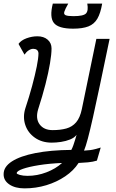

<svg xmlns="http://www.w3.org/2000/svg" viewBox="-20 -832 640 1058"><path d="M115 206Q63 206 31 184Q-1 162 0 127Q0 87 45.5 57.5Q91 28 175 11.5Q259 -5 373 -6Q379 -17 384.5 -32.5Q390 -48 394.5 -63.5Q399 -79 402 -89Q390 -73 366.5 -63.5Q343 -54 316 -50Q289 -46 265 -46Q211 -46 172.5 -73Q134 -100 119.5 -143Q105 -186 119 -233Q141 -299 157 -358.5Q173 -418 182.5 -465Q192 -512 192 -539Q191 -551 183.5 -557Q176 -563 163 -563Q151 -563 138 -554.5Q125 -546 115 -531L82 -590Q96 -610 126 -621Q156 -632 186 -632Q221 -632 242.5 -613.5Q264 -595 264 -565Q264 -534 255.5 -483Q247 -432 230.5 -367.5Q214 -303 190 -229Q175 -178 198.5 -146.5Q222 -115 270 -115Q313 -115 345.5 -124Q378 -133 399.5 -158Q421 -183 431 -231L511 -618H584Q554 -474 531.5 -367Q509 -260 492.5 -186.5Q476 -113 464 -68Q452 -23 443 -2Q464 -3 478 -5Q492 -7 505 -10.5Q518 -14 535 -19L514 53Q492 60 464.5 62.5Q437 65 413 66Q386 108 339.5 139.5Q293 171 235.5 188.5Q178 206 115 206ZM132 137Q185 137 236 117.5Q287 98 322 66Q251 69 195 78Q139 87 106 98.5Q73 110 72 122Q72 127 89.5 132Q107 137 132 137ZM383 -674Q302 -674 277 -705.5Q252 -737 271 -812H356Q339 -782 334.5 -767.5Q330 -753 342 -748Q354 -743 385 -743Q440 -743 454 -758Q468 -773 461 -812H543Q534 -759 516.5 -729Q499 -699 467 -686.5Q435 -674 383 -674Z"/></svg>

Font: Victor Mono
Style: Italic
Weight: 400
Italic angle: -12°
Monospace: yes
Designer: Rune Bjørnerås
Version: Version 1.561;gftools[0.9.30]